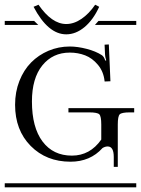

<svg xmlns="http://www.w3.org/2000/svg" viewBox="-29 -797 600 817"><path d="M-8.8 -17.1H550.8V0H-8.8ZM401.9 -203.1V-267.1Q401.9 -302.2 393.6 -310.5Q385.3 -318.8 350.1 -318.8H262.2V-336.9H542V-318.8H523.9Q488.8 -318.8 480.5 -310.5Q472.2 -302.2 472.2 -267.1V-86.9H455.1V-128.9Q455.1 -173.8 429.2 -173.8Q418 -173.8 407.2 -167Q355 -108.9 271 -108.9Q168 -108.9 101.6 -176Q35.2 -243.2 35.2 -351.1Q35.2 -405.8 53.5 -452.4Q71.8 -499 103.3 -531Q134.8 -563 177.5 -581.1Q220.2 -599.1 268.1 -599.1Q300.8 -599.1 339.6 -589.1Q378.4 -579.1 404.8 -562Q414.1 -555.2 418.9 -539.1L422.9 -540Q418 -557.1 418 -564.9L416 -606.9L434.1 -607.9L440.9 -451.2L416 -450.2V-452.1Q411.6 -492.7 387.7 -521.2Q363.8 -549.8 333.3 -561.5Q302.7 -573.2 268.1 -573.2Q195.3 -573.2 151.1 -518.6Q106.9 -463.9 106.9 -365.2Q106.9 -254.9 152.1 -194.8Q197.3 -134.8 276.9 -134.8Q354 -134.8 401.9 -203.1ZM390.1 -708H550.8V-690.9H375ZM-8.8 -708H116.2L133.8 -690.9H-8.8ZM113.8 -768.1 134.8 -776.9Q191.4 -694.8 252.9 -694.8Q285.6 -694.8 317.6 -716.6Q349.6 -738.3 376 -776.9L393.1 -768.1Q367.7 -712.4 330.6 -681.6Q293.5 -650.9 252.9 -650.9Q175.3 -650.9 113.8 -768.1Z"/></svg>

Font: FoglihtenFr01
Style: Regular
Weight: 500
Version: Version 0.68